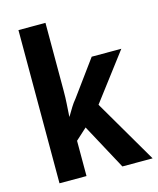

<svg xmlns="http://www.w3.org/2000/svg" viewBox="-114 -840 756 920"><g transform="rotate(-15 264.0 -380.0)"><path d="M200 -424Q200 -388 198 -359Q196 -330 194 -296H195Q210 -321 220 -337.5Q230 -354 245 -372L372 -546H519L344 -315L528 0H378L256 -226L200 -175V0H66V-760H200Z"/></g></svg>

Font: Noto Sans Gujarati Condensed
Style: Bold
Weight: 700
Width: 3
Designer: Jelle Bosma - Monotype Design Team, Universal Thirst
Foundry: Monotype Imaging Inc.
Version: Version 2.106; ttfautohint (v1.8.4.7-5d5b)